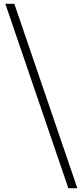

<svg xmlns="http://www.w3.org/2000/svg" viewBox="-20 -806 434 1003"><path d="M337 177H384L55 -786H8Z"/></svg>

Font: Source Han Sans SC Light
Style: Regular
Weight: 300
Designer: Ryoko NISHIZUKA (kana & ideographs); Paul D. Hunt (Latin, Greek & Cyrillic); Wenlong ZHANG (bopomofo); Sandoll Communica
Foundry: Adobe Systems Incorporated
Version: Version 1.004;PS 1.004;hotconv 1.0.82;makeotf.lib2.5.63406